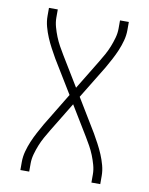

<svg xmlns="http://www.w3.org/2000/svg" viewBox="-83 -581 666 857"><g transform="rotate(10 250.0 -152.5)"><path d="M69 215V178Q69 154 75.5 130Q82 106 91.5 83.5Q101 61 112.5 39.5Q124 18 136 -3L227 -153L136 -302Q124 -323 112.5 -344.5Q101 -366 91.5 -388.5Q82 -411 75.5 -435Q69 -459 69 -483V-520H109V-483Q109 -462 115 -440.5Q121 -419 129 -399Q137 -379 147.5 -360Q158 -341 169 -323L250 -190L331 -323Q342 -341 352.5 -360Q363 -379 371 -399Q379 -419 385 -440.5Q391 -462 391 -483V-520H431V-483Q431 -459 424.5 -435Q418 -411 408.5 -388.5Q399 -366 387.5 -344.5Q376 -323 364 -302L273 -153L364 -3Q376 18 387.5 39.5Q399 61 408.5 83.5Q418 106 424.5 130Q431 154 431 178V215H391V178Q391 157 385 135.5Q379 114 371 94Q363 74 352.5 55Q342 36 331 18L250 -115L169 18Q158 36 147.5 55Q137 74 129 94Q121 114 115 135.5Q109 157 109 178V215Z"/></g></svg>

Font: Iosevka Term Curly Extralight
Style: Regular
Weight: 200
Designer: Belleve Invis
Foundry: Belleve Invis
Version: Version 32.3.0